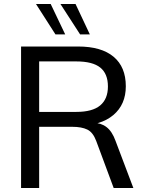

<svg xmlns="http://www.w3.org/2000/svg" viewBox="-20 -946 735 966"><path d="M86 0V-712H373Q490 -712 551.5 -660.5Q613 -609 613 -512Q613 -420 550 -367Q487 -314 374 -314L449 -328Q488 -328 516 -306.5Q544 -285 561 -238L651 0H552L464 -237Q448 -280 419.5 -294Q391 -308 344 -308H177V0ZM177 -383H364Q445 -383 484 -415.5Q523 -448 523 -511Q523 -575 484.5 -606Q446 -637 364 -637H177ZM383 -773 284 -926H360L432 -773ZM259 -773 161 -926H235L308 -773Z"/></svg>

Font: Muli Medium
Style: Regular
Weight: 500
Designer: Vernon Adams
Foundry: Vernon Adams
Version: Version 2.100; ttfautohint (v1.8.1.43-b0c9)